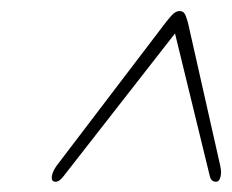

<svg xmlns="http://www.w3.org/2000/svg" viewBox="-20 -730 430 356"><path d="M388.5 -422Q391 -410.5 388.8 -401.8Q386.5 -393 380.5 -393Q371.5 -393 369 -403.5L304.5 -668L98 -403.5Q90 -393 83 -393Q74.5 -393 76.2 -403.8Q78 -414.5 89 -428L287 -688Q297 -701 302.2 -705.2Q307.5 -709.5 313 -709.5Q319 -709.5 322 -705.2Q325 -701 328.5 -688Z"/></svg>

Font: Fraunces144ptSuperSoftThinItalic
Style: Italic
Weight: 100
Italic angle: -16°
Version: Version 1.000;[0bf87f6ff]